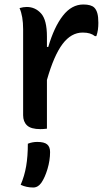

<svg xmlns="http://www.w3.org/2000/svg" viewBox="-20 -571 490 855"><path d="M189 2Q180 3 173.5 3.5Q167 4 160 4Q118 4 100.5 -12.5Q83 -29 83 -58V-441Q83 -499 67 -535Q84 -540 99 -540Q137 -540 163 -511Q189 -482 189 -408V-362H195Q221 -451 260 -501Q299 -551 351 -551Q386 -551 400 -537Q409 -528 413.5 -512Q418 -496 418 -469Q418 -453 416 -438.5Q414 -424 409 -410H403Q393 -418 380 -422Q367 -426 348 -426Q297 -426 258.5 -375Q220 -324 189 -215ZM104 69Q124 61 146 61Q177 61 190 72Q203 83 203 106Q203 143 191.5 181.5Q180 220 164 243Q149 264 128 264Q98 264 72 252Q89 213 96.5 169Q104 125 104 69Z"/></svg>

Font: Recursive Sn Csl St Med
Style: Regular
Weight: 500
Version: Version 1.079;hotconv 1.0.112;makeotfexe 2.5.65598; ttfautoh